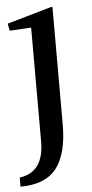

<svg xmlns="http://www.w3.org/2000/svg" viewBox="-53 -558 384 801"><g transform="rotate(-5 139.0 -158.0)"><path d="M100 -447 12 -442 6 -472 194 -526 198 -524V-33Q198 90 151 150Q104 210 0 210V172Q102 158 102 30V-445Z"/></g></svg>

Font: Minipax
Style: Regular
Weight: 400
Designer: Raphaël Ronot, Igor Stepanchenko (Cyrillic)
Foundry: steppetype
Version: Version 1.002